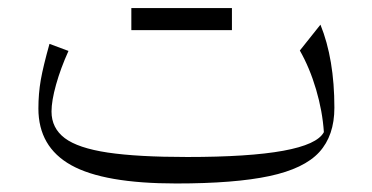

<svg xmlns="http://www.w3.org/2000/svg" viewBox="-20 -438 900 464"><path d="M762.7 -118.7Q759.3 -169.4 743.9 -221.7Q728.5 -273.9 704.6 -315.9L754.4 -378.4Q788.1 -295.4 788.1 -177.7Q788.1 -110.4 751.5 -70.3Q714.8 -30.3 631.1 -12.5Q547.4 5.4 405.8 5.4Q231.4 5.4 152.1 -38.8Q72.8 -83 72.8 -175.8Q72.8 -211.9 78.6 -245.1Q84.5 -278.3 99.6 -332L145.5 -314.9Q126.5 -272.9 115.5 -233.6Q104.5 -194.3 104.5 -168.5Q104.5 -128.4 136.5 -104.2Q168.5 -80.1 240.5 -69.3Q312.5 -58.6 432.6 -58.6Q731 -58.6 762.7 -118.7ZM297.4 -365.2V-418.5H540.5V-365.2Z"/></svg>

Font: Pinar-DS3-FD Light
Style: Regular
Weight: 300
Designer: Amin Abedi
Version: Version 3.000